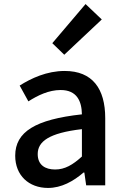

<svg xmlns="http://www.w3.org/2000/svg" viewBox="-20 -914 615 947"><path d="M297 -644 482 -818 402 -894 238 -701ZM217 13C283 13 342 -20 392 -63H396L405 0H499V-331C499 -477 436 -564 299 -564C211 -564 134 -528 77 -492L120 -414C167 -444 221 -470 279 -470C360 -470 383 -414 384 -350C155 -325 55 -264 55 -146C55 -49 122 13 217 13ZM252 -78C203 -78 166 -100 166 -154C166 -216 221 -258 384 -277V-142C339 -101 300 -78 252 -78Z"/></svg>

Font: Noto Sans JP Medium
Style: Regular
Weight: 500
Designer: Ryoko NISHIZUKA  (kana, bopomofo & ideographs); Paul D. Hunt (Latin, Greek & Cyrillic); Sandoll Communications , Soo-you
Foundry: Adobe
Version: Version 2.002;hotconv 1.0.116;makeotfexe 2.5.65601